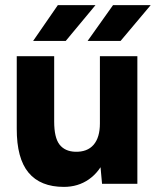

<svg xmlns="http://www.w3.org/2000/svg" viewBox="-20 -720 611 752"><path d="M371.3 -92V-500H518V0H379.7ZM274.5 -125.6Q321.7 -124.2 346.5 -152.8Q371.3 -181.5 371.3 -236.5H417Q417 -158.7 393.6 -102.7Q370.3 -46.8 327.9 -17.4Q285.6 12 230.3 12Q138.3 12 91.8 -43.8Q45.3 -99.6 45.6 -215.9V-244H192.2Q192.2 -181 213 -154Q233.8 -127.1 274.5 -125.6ZM45.6 -500H192.2V-244H45.6ZM422.8 -700H570.3L452.2 -559.6H323.1ZM206.6 -700H354.1L237.4 -559.6H109.7Z"/></svg>

Font: Oak Sans Light
Style: Regular
Weight: 400
Designer: Erik Kennedy, Walven
Foundry: Erik Kennedy, Walven
Version: Version 1.100;Glyphs 3.1.2 (3151)